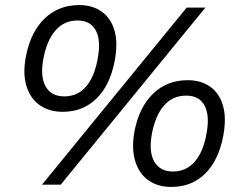

<svg xmlns="http://www.w3.org/2000/svg" viewBox="-20 -730 945 759"><path d="M146 0 718 -700H792L220 0ZM228 -288Q175 -288 137.5 -314Q100 -340 84.5 -390Q69 -440 83 -510Q102 -605 157 -657.5Q212 -710 293 -710Q345 -710 381.5 -684.5Q418 -659 432.5 -609.5Q447 -560 433 -487Q414 -391 360.5 -339.5Q307 -288 228 -288ZM234 -349Q286 -349 319.5 -387Q353 -425 366 -497Q380 -569 359 -609Q338 -649 287 -649Q234 -649 200 -610.5Q166 -572 152 -501Q138 -429 160 -389Q182 -349 234 -349ZM657 9Q604 9 567 -17Q530 -43 514.5 -93Q499 -143 512 -213Q531 -308 586 -360.5Q641 -413 722 -413Q774 -413 810.5 -387.5Q847 -362 861.5 -312.5Q876 -263 862 -190Q843 -94 790 -42.5Q737 9 657 9ZM664 -52Q715 -52 749 -90Q783 -128 796 -200Q810 -272 789 -312Q768 -352 716 -352Q663 -352 629 -313.5Q595 -275 581 -204Q567 -132 589.5 -92Q612 -52 664 -52Z"/></svg>

Font: REM Light
Style: Italic
Weight: 300
Italic angle: -11°
Designer: Octavio Pardo
Foundry: Ashler Design
Version: Version 1.005;gftools[0.9.28]